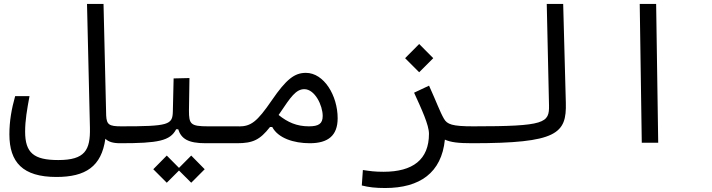

<svg xmlns="http://www.w3.org/2000/svg" viewBox="-20 -713 3556 959"><path d="M580.1 2.4C603.5 2.4 622.6 -6.8 622.6 -44.9C622.6 -74.7 610.8 -82 585.9 -82C524.9 -82 512.7 -90.3 510.3 -136.2L497.1 -693.4H414.6L429.2 -74.2C431.6 37.1 404.3 86.4 271 86.4C148.9 86.4 105.5 50.8 105.5 -55.7C105.5 -112.3 115.2 -166.5 127.4 -232.9H55.7C37.6 -168.5 26.9 -108.4 26.9 -42C26.9 97.7 93.8 170.9 261.7 170.9C407.7 170.9 486.8 118.7 506.3 -20C521 -4.9 544.4 2.4 580.1 2.4Z M580.1 2.4C769.5 2.4 830.1 -9.3 859.9 -67.4H870.1C885.3 -20 919.4 2.4 1007.3 2.4H1166C1189.5 2.4 1207 -7.8 1207 -44.9C1207 -67.9 1196.8 -82 1171.9 -82H1018.6C931.6 -82 923.8 -93.3 923.8 -160.6L926.3 -323.2L847.2 -321.3L843.3 -155.8C841.8 -89.8 823.2 -82 585.9 -82ZM935.1 199.7 1002.4 132.3 935.1 64 874 125.5 813 64 745.6 132.3 813 199.7 874 138.7Z M1163.1 2.4C1243.7 2.4 1278.3 -14.6 1328.6 -78.6H1339.8C1369.1 -22.9 1447.3 2.4 1527.3 2.4C1619.1 2.4 1666.5 -36.1 1666.5 -122.6C1666.5 -234.9 1598.6 -349.1 1507.8 -349.1C1451.7 -349.1 1410.2 -317.9 1337.9 -212.4C1263.7 -104 1233.4 -81.5 1171.9 -81.5C1148.9 -81.5 1138.7 -71.3 1138.7 -44.9C1138.7 -9.8 1145.5 2.4 1163.1 2.4ZM1371.6 -138.7C1374 -142.6 1377 -146.5 1379.9 -150.9C1431.2 -227.1 1458 -267.6 1500 -267.6C1552.7 -267.6 1591.8 -186.5 1591.8 -133.8C1591.8 -95.2 1571.8 -82 1522.9 -82C1462.4 -82 1417 -102.1 1371.6 -138.7Z M2202.1 -15.6C2231 -2.4 2269 2.4 2337.9 2.4C2361.3 2.4 2378.9 -8.3 2378.9 -44.4C2378.9 -73.2 2368.7 -82 2343.8 -82C2238.3 -82 2213.4 -91.8 2197.3 -120.1C2177.2 -154.8 2160.6 -202.6 2123 -285.2L2048.3 -250C2085.9 -167.5 2122.6 -88.9 2122.6 -44.9C2122.6 84.5 2042 145 1895.5 145C1851.6 145 1829.1 141.6 1792.5 136.2L1787.1 213.4C1821.8 222.2 1854.5 226.1 1903.8 226.1C2077.1 226.1 2185.5 149.9 2202.1 -15.6ZM2073.7 -352.1 2144 -422.4 2073.7 -493.2 2003.4 -422.4Z M2337.9 2.4C2764.2 2.4 2810.5 -45.9 2806.2 -200.2L2793 -693.4H2710.9L2722.2 -187C2724.1 -98.6 2703.1 -82 2343.8 -82C2324.2 -82 2310.1 -72.8 2310.1 -41C2310.1 -12.7 2318.8 2.4 2337.9 2.4Z M3185.5 0H3267.6L3257.3 -693.4H3175.3Z"/></svg>

Font: Cascadia Mono PL SemiLight
Style: Regular
Weight: 350
Monospace: yes
Designer: Aaron Bell
Foundry: Saja Typeworks
Version: Version 2404.023